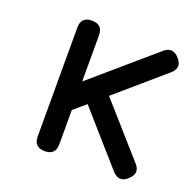

<svg xmlns="http://www.w3.org/2000/svg" viewBox="-97 -604 702 701"><g transform="rotate(20 254.0 -253.5)"><path d="M104 -42V-465Q104 -507 146 -507Q188 -507 188 -465V-286L426 -491Q457 -519 486 -486Q513 -455 481 -428L298 -270L473 -72Q501 -42 469 -13Q439 15 410 -16L235 -215L188 -175V-42Q188 0 146 0Q104 0 104 -42Z"/></g></svg>

Font: Jura
Style: Bold
Weight: 700
Designer: Daniel Johnson, Alexei Vanyashin
Foundry: Daniel Johnson
Version: Version 5.103